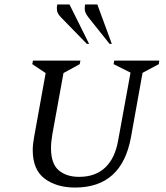

<svg xmlns="http://www.w3.org/2000/svg" viewBox="-20 -832 745 862"><path d="M317 10Q234 10 180.5 -30Q127 -70 127 -158Q127 -184 133 -216L185 -504L125 -544L128 -560H341L338 -544L265 -504L215 -229Q209 -194 209 -167Q209 -97 243.5 -67.5Q278 -38 335 -38Q408 -38 452 -79.5Q496 -121 510 -199L566 -506L490 -544L493 -560H695L693 -544L620 -505L568 -216Q527 10 317 10ZM472 -635 377 -754Q364 -771 361.5 -783.5Q359 -796 362 -812H417L482 -635ZM370 -635 254 -754Q238 -770 236 -784.5Q234 -799 237 -812H292L380 -635Z"/></svg>

Font: Spectral SC
Style: Italic
Weight: 400
Italic angle: -10°
Designer: Jean-Baptiste Levee
Foundry: Production Type
Version: Version 2.001